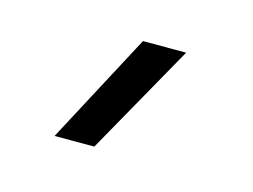

<svg xmlns="http://www.w3.org/2000/svg" viewBox="-44 -752 424 322"><g transform="rotate(15 168.5 -591.0)"><path d="M171 -687H246L138 -495H69Z"/></g></svg>

Font: Goli
Style: Regular
Weight: 400
Designer: jaikishan Patel
Foundry: MagicType
Version: Version 1.000